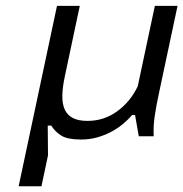

<svg xmlns="http://www.w3.org/2000/svg" viewBox="-20 -467 628 658"><path d="M253.4 -446.8 201.7 -203.1Q193.8 -165.5 193.6 -137.5Q193.4 -109.4 202.4 -90.6Q211.4 -71.8 230.2 -62.3Q249 -52.7 279.8 -52.7Q336.4 -52.7 381.3 -85.4Q426.8 -118.2 452.1 -171.4L510.7 -446.8H588.4L523.9 -143.6Q516.1 -107.9 510.5 -71Q504.9 -34.2 506.8 0H455.6L442.9 -72.8H432.6Q418.9 -56.6 400.6 -41.5Q382.3 -26.4 359.9 -14.6Q337.4 -2.9 311.8 4.2Q286.1 11.2 257.8 11.2Q212.4 11.2 190.4 -2Q179.7 -8.8 170.9 -17.3Q162.1 -25.9 155.8 -36.6H143.6L144.5 65.4L122.1 171.4H43.9L175.3 -446.8Z"/></svg>

Font: PT Astra Sans
Style: Italic
Weight: 400
Italic angle: -16°
Designer: A.Korolkova, I. Chaeva
Foundry: ParaType Ltd
Version: Version 1.001; ttfautohint (v1.6)